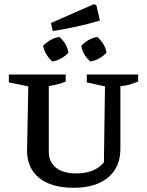

<svg xmlns="http://www.w3.org/2000/svg" viewBox="-20 -880 698 909"><path d="M329 9Q223 9 165.5 -37.5Q108 -84 108 -167L114 -471L22 -490V-527H291V-494Q276 -487 256.5 -482Q237 -477 211 -472V-162Q211 -113 245 -86Q279 -59 342 -59Q428 -59 472 -111L477 -471L391 -490V-527H634V-494Q616 -487 596.5 -480.5Q577 -474 550 -472V-176Q550 -88 491.5 -39.5Q433 9 329 9ZM230 -733 221 -771 424 -860 436 -856 453 -783Q398 -766 342 -754Q286 -742 230 -733ZM228 -589Q212 -602 200 -622Q188 -642 184 -663Q199 -679 219 -690.5Q239 -702 261 -705Q297 -674 304 -631Q290 -615 269.5 -603.5Q249 -592 228 -589ZM408 -589Q373 -618 365 -663Q379 -679 399.5 -690.5Q420 -702 441 -705Q457 -691 469 -671.5Q481 -652 484 -631Q470 -615 449.5 -603.5Q429 -592 408 -589Z"/></svg>

Font: Piazzolla SC Medium
Style: Regular
Weight: 500
Designer: Juan Pablo del Peral
Foundry: Huerta Tipografica
Version: Version 1.330